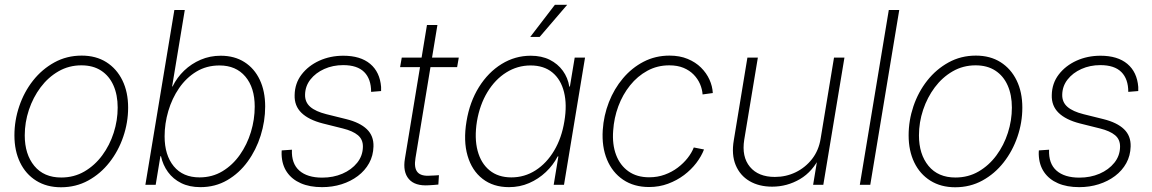

<svg xmlns="http://www.w3.org/2000/svg" viewBox="-20 -769 4792 799"><path d="M233.9 10.3Q174.3 10.3 130.6 -17.1Q86.9 -44.4 63.5 -93Q40 -141.6 40 -205.6Q40 -267.6 60.1 -326.9Q80.1 -386.2 117.4 -433.6Q154.8 -481 206.3 -509.3Q257.8 -537.6 319.8 -537.6Q379.4 -537.6 422.6 -510.3Q465.8 -482.9 489.5 -434.3Q513.2 -385.7 513.2 -321.3Q513.2 -259.3 492.9 -200Q472.7 -140.6 435.5 -93.3Q398.4 -45.9 347.2 -17.8Q295.9 10.3 233.9 10.3ZM234.9 -30.3Q288.1 -30.3 331.3 -55.4Q374.5 -80.6 405.5 -122.6Q436.5 -164.6 453.1 -216.3Q469.7 -268.1 469.7 -321.3Q469.7 -374 452.1 -413.6Q434.6 -453.1 400.9 -475.1Q367.2 -497.1 318.8 -497.1Q266.6 -497.1 223.4 -472.2Q180.2 -447.3 148.9 -405.5Q117.7 -363.8 100.3 -311.8Q83 -259.8 83 -205.6Q83 -127 122.8 -78.6Q162.6 -30.3 234.9 -30.3Z M814 9.8Q768.1 9.8 734.1 -7.1Q700.2 -23.9 679 -53.2Q657.7 -82.5 649.9 -119.1H647.5L627.9 0H585L705.6 -727.5H749L696.3 -409.2H698.2Q716.3 -446.3 746.3 -475.1Q776.4 -503.9 815.2 -520.5Q854 -537.1 898.4 -537.1Q955.6 -537.1 997.1 -510.7Q1038.6 -484.4 1061 -437Q1083.5 -389.6 1083.5 -325.7Q1083.5 -264.6 1064.7 -204.8Q1045.9 -145 1010.7 -96.7Q975.6 -48.3 925.8 -19.3Q876 9.8 814 9.8ZM810.5 -30.8Q863.3 -30.8 905.8 -56.4Q948.2 -82 978.3 -124.8Q1008.3 -167.5 1024.2 -219.7Q1040 -272 1040 -325.2Q1040 -404.3 1001 -450.4Q961.9 -496.6 893.6 -496.6Q839.4 -496.6 797.1 -470.9Q754.9 -445.3 725.3 -402.3Q695.8 -359.4 680.4 -306.9Q665 -254.4 665 -201.7Q665 -123.5 703.1 -77.1Q741.2 -30.8 810.5 -30.8Z M1320.3 9.8Q1269 9.8 1231.9 -6.3Q1194.8 -22.5 1174.1 -52.7Q1153.3 -83 1151.9 -126Q1151.4 -131.3 1151.9 -134.5Q1152.3 -137.7 1152.3 -143.1L1194.8 -146Q1192.4 -88.4 1225.6 -59.1Q1258.8 -29.8 1320.8 -29.8Q1366.7 -29.8 1404.8 -46.1Q1442.9 -62.5 1466.3 -91.6Q1489.7 -120.6 1490.2 -158.2Q1490.7 -188.5 1469.5 -206.3Q1448.2 -224.1 1406.7 -234.4L1322.8 -255.4Q1264.2 -270.5 1234.4 -299.6Q1204.6 -328.6 1206.1 -373.5Q1207 -422.4 1235.1 -459Q1263.2 -495.6 1308.8 -516.4Q1354.5 -537.1 1408.7 -537.1Q1480 -537.1 1520.5 -503.2Q1561 -469.2 1565.9 -407.2Q1565.9 -402.8 1565.9 -399.2Q1565.9 -395.5 1565.9 -390.1L1524.4 -386.7Q1524.4 -440.4 1495.6 -469.2Q1466.8 -498 1408.2 -498Q1365.2 -498 1329.3 -481.9Q1293.5 -465.8 1271.7 -438Q1250 -410.2 1249.5 -374.5Q1249 -343.8 1271 -324.5Q1293 -305.2 1337.9 -293.9L1420.4 -273.4Q1477.5 -259.3 1506.6 -231.4Q1535.6 -203.6 1534.2 -159.2Q1533.2 -121.1 1516.1 -90.1Q1499 -59.1 1469.2 -36.6Q1439.5 -14.2 1401.4 -2.2Q1363.3 9.8 1320.3 9.8Z M1889.2 -529.3 1882.3 -489.7H1645L1651.9 -529.3ZM1756.8 -665H1800.3L1709 -111.3Q1702.1 -70.3 1717.5 -52.5Q1732.9 -34.7 1772 -38.1Q1779.8 -38.1 1789.1 -38.8Q1798.3 -39.6 1806.6 -40L1804.2 -1Q1795.4 0 1784.9 0.7Q1774.4 1.5 1764.6 2Q1707 5.9 1681.4 -23.9Q1655.8 -53.7 1665 -108.4Z M2098.1 9.8Q2032.7 9.8 1988.3 -24.7Q1943.8 -59.1 1925.8 -120.8Q1907.7 -182.6 1921.4 -264.2Q1934.6 -344.7 1973.1 -406.5Q2011.7 -468.3 2067.6 -502.7Q2123.5 -537.1 2188.5 -537.1Q2233.9 -537.1 2267.6 -520.3Q2301.3 -503.4 2322.3 -474.4Q2343.3 -445.3 2349.1 -408.7H2351.6L2371.6 -529.3H2414.6L2327.1 0H2284.2L2303.7 -118.2H2300.8Q2282.2 -82 2251.5 -53Q2220.7 -23.9 2181.9 -7.1Q2143.1 9.8 2098.1 9.8ZM2107.9 -30.8Q2163.1 -30.8 2209 -60.3Q2254.9 -89.8 2286.1 -142.3Q2317.4 -194.8 2328.6 -264.2Q2340.3 -333.5 2327.1 -386Q2314 -438.5 2278.6 -467.5Q2243.2 -496.6 2188 -496.6Q2133.3 -496.6 2086.9 -467.5Q2040.5 -438.5 2008.5 -386Q1976.6 -333.5 1964.8 -264.2Q1953.6 -194.3 1967.5 -141.8Q1981.4 -89.4 2017.3 -60.1Q2053.2 -30.8 2107.9 -30.8ZM2186.5 -615.2 2289.1 -749H2340.3L2225.6 -615.2Z M2681.2 9.3Q2618.2 9.3 2573.2 -21Q2528.3 -51.3 2506.1 -104.7Q2483.9 -158.2 2488.3 -227.5Q2492.2 -288.1 2513.9 -343.8Q2535.6 -399.4 2572.5 -443.1Q2609.4 -486.8 2658.4 -512.2Q2707.5 -537.6 2766.1 -537.6Q2808.6 -537.6 2841.6 -523.9Q2874.5 -510.3 2897.2 -487.8Q2919.9 -465.3 2932.4 -437.7Q2944.8 -410.2 2946.3 -381.8L2903.8 -376Q2902.3 -397.9 2893.1 -419.4Q2883.8 -440.9 2866.7 -458.5Q2849.6 -476.1 2824.5 -486.6Q2799.3 -497.1 2765.1 -497.1Q2715.3 -497.1 2674.1 -474.6Q2632.8 -452.1 2602.1 -413.8Q2571.3 -375.5 2553.2 -326.9Q2535.2 -278.3 2531.7 -225.6Q2527.3 -168 2543.9 -124.3Q2560.5 -80.6 2595.5 -55.9Q2630.4 -31.2 2681.6 -31.2Q2716.3 -31.2 2746.3 -42.2Q2776.4 -53.2 2800.3 -71.3Q2824.2 -89.4 2841.3 -111.1Q2858.4 -132.8 2867.2 -155.3L2909.7 -147Q2898.9 -118.7 2877.7 -90.8Q2856.4 -63 2826.7 -40.5Q2796.9 -18.1 2760 -4.4Q2723.1 9.3 2681.2 9.3Z M3193.4 7.8Q3138.7 7.8 3099.1 -15.4Q3059.6 -38.6 3041.5 -82Q3023.4 -125.5 3033.7 -185.5L3090.3 -529.3H3133.8L3077.1 -187.5Q3065.9 -116.7 3100.8 -74.7Q3135.7 -32.7 3204.6 -32.7Q3251 -32.7 3291.3 -52.2Q3331.5 -71.8 3359.4 -107.4Q3387.2 -143.1 3395 -191.9L3450.7 -529.3H3494.1L3406.2 0H3363.8L3383.8 -121.1H3394Q3362.8 -55.2 3309.1 -23.7Q3255.4 7.8 3193.4 7.8Z M3722.2 -727.5 3601.6 0H3558.1L3678.7 -727.5Z M3955.1 10.3Q3895.5 10.3 3851.8 -17.1Q3808.1 -44.4 3784.7 -93Q3761.2 -141.6 3761.2 -205.6Q3761.2 -267.6 3781.2 -326.9Q3801.3 -386.2 3838.6 -433.6Q3876 -481 3927.5 -509.3Q3979 -537.6 4041 -537.6Q4100.6 -537.6 4143.8 -510.3Q4187 -482.9 4210.7 -434.3Q4234.4 -385.7 4234.4 -321.3Q4234.4 -259.3 4214.1 -200Q4193.8 -140.6 4156.7 -93.3Q4119.6 -45.9 4068.4 -17.8Q4017.1 10.3 3955.1 10.3ZM3956.1 -30.3Q4009.3 -30.3 4052.5 -55.4Q4095.7 -80.6 4126.7 -122.6Q4157.7 -164.6 4174.3 -216.3Q4190.9 -268.1 4190.9 -321.3Q4190.9 -374 4173.3 -413.6Q4155.8 -453.1 4122.1 -475.1Q4088.4 -497.1 4040 -497.1Q3987.8 -497.1 3944.6 -472.2Q3901.4 -447.3 3870.1 -405.5Q3838.9 -363.8 3821.5 -311.8Q3804.2 -259.8 3804.2 -205.6Q3804.2 -127 3844 -78.6Q3883.8 -30.3 3956.1 -30.3Z M4471.2 9.8Q4419.9 9.8 4382.8 -6.3Q4345.7 -22.5 4325 -52.7Q4304.2 -83 4302.7 -126Q4302.2 -131.3 4302.7 -134.5Q4303.2 -137.7 4303.2 -143.1L4345.7 -146Q4343.3 -88.4 4376.5 -59.1Q4409.7 -29.8 4471.7 -29.8Q4517.6 -29.8 4555.7 -46.1Q4593.8 -62.5 4617.2 -91.6Q4640.6 -120.6 4641.1 -158.2Q4641.6 -188.5 4620.4 -206.3Q4599.1 -224.1 4557.6 -234.4L4473.6 -255.4Q4415 -270.5 4385.3 -299.6Q4355.5 -328.6 4356.9 -373.5Q4357.9 -422.4 4386 -459Q4414.1 -495.6 4459.7 -516.4Q4505.4 -537.1 4559.6 -537.1Q4630.9 -537.1 4671.4 -503.2Q4711.9 -469.2 4716.8 -407.2Q4716.8 -402.8 4716.8 -399.2Q4716.8 -395.5 4716.8 -390.1L4675.3 -386.7Q4675.3 -440.4 4646.5 -469.2Q4617.7 -498 4559.1 -498Q4516.1 -498 4480.2 -481.9Q4444.3 -465.8 4422.6 -438Q4400.9 -410.2 4400.4 -374.5Q4399.9 -343.8 4421.9 -324.5Q4443.8 -305.2 4488.8 -293.9L4571.3 -273.4Q4628.4 -259.3 4657.5 -231.4Q4686.5 -203.6 4685.1 -159.2Q4684.1 -121.1 4667 -90.1Q4649.9 -59.1 4620.1 -36.6Q4590.3 -14.2 4552.2 -2.2Q4514.2 9.8 4471.2 9.8Z"/></svg>

Font: Inter 24pt ExtraLight
Style: Italic
Weight: 250
Italic angle: -9.3988°
Version: Version 4.001;git-66647c0bb